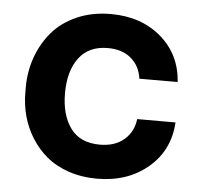

<svg xmlns="http://www.w3.org/2000/svg" viewBox="-46 -609 702 675"><g transform="rotate(5 305.0 -271.5)"><path d="M319.8 19Q265.6 19 219.5 3.2Q173.3 -12.7 141.4 -39.6Q109.4 -66.4 86.9 -102.5Q64.5 -138.7 53.7 -178.7Q43 -218.8 43 -261.2V-279.8Q43 -335 60.8 -385.3Q78.6 -435.5 112.3 -475.3Q146 -515.1 199.5 -538.6Q252.9 -562 318.8 -562Q425.8 -562 496.3 -501.7Q566.9 -441.4 573.2 -344.2H438Q432.6 -387.7 401.4 -414.8Q370.1 -441.9 318.8 -441.9Q251.5 -441.9 216.8 -395.5Q182.1 -349.1 182.1 -271Q182.1 -193.8 216.1 -147.5Q250 -101.1 319.8 -101.1Q372.6 -101.1 405 -128.9Q437.5 -156.7 442.9 -202.1H578.1Q572.3 -103 500 -42Q427.7 19 319.8 19Z"/></g></svg>

Font: Sora SemiBold
Style: Regular
Weight: 600
Designer: Jonathan Barnbrook, Julián Moncada
Foundry: Barnbrook Fonts
Version: Version 2.000